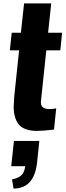

<svg xmlns="http://www.w3.org/2000/svg" viewBox="-20 -773 392 1144"><path d="M60.5 350.6 51.8 295.4Q84.5 290.5 105.2 273.2Q126 255.9 129.9 217.3H46.9L63 66.9H214.4L200.7 196.8Q183.6 350.1 60.5 350.6ZM189.9 6.8Q153.3 5.4 127.4 -5.9Q101.6 -17.1 87.9 -36.1Q74.7 -55.7 67.9 -81.1Q61.5 -104 61.5 -130.4Q61.5 -132.8 61.5 -135.7Q62.5 -165 64.9 -198.2L93.8 -473.1H38.6L49.8 -578.1H104.5L123.5 -752.9H285.2L266.6 -578.1H350.1L339.4 -473.1H255.9L224.1 -171.4Q223.6 -167.5 223.6 -163.6Q223.6 -124.5 271 -123Q279.3 -122.6 288.8 -123.5Q298.3 -124.5 306.6 -126L314.9 -127.4L301.8 -1Q241.2 6.8 201.7 6.8Q195.8 6.8 189.9 6.8Z"/></svg>

Font: Oswald
Style: Bold
Weight: 700
Designer: Vernon Adams
Foundry: Vernon Adams
Version: 3.0; ttfautohint (v0.94.23-7a4d-dirty) -l 8 -r 50 -G 200 -x 